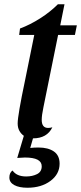

<svg xmlns="http://www.w3.org/2000/svg" viewBox="-20 -629 381 902"><path d="M176 -66Q176 -28 206 -28Q216 -28 226 -31Q201 21 135 21L122 66Q140 64 161 64Q206 64 233 82.5Q260 101 260 140Q260 189 217 221Q174 253 109 253Q70 253 47 240.5Q24 228 24 205Q24 182 39 172Q58 200 103 200Q132 200 154 189Q176 178 176 152Q176 111 97 111Q85 111 61 113L92 9Q79 0 71 -14.5Q63 -29 63 -49Q63 -87 98 -253L112 -322L141 -465H70L74 -495Q122 -513 169 -543Q216 -573 252 -609H283L263 -510H341L332 -465H253L184 -125Q176 -87 176 -66Z"/></svg>

Font: Sansita SW
Style: Italic
Weight: 400
Italic angle: -11°
Designer: Pablo Cosgaya
Foundry: Omnibus-Type
Version: Version 1.000